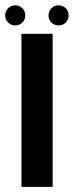

<svg xmlns="http://www.w3.org/2000/svg" viewBox="-32 -724 294 744"><path d="M51 0H172V-593H51ZM27.5 -625.5Q43.5 -625.5 54.8 -636.8Q66 -648 66 -664Q66 -680.5 54.8 -692Q43.5 -703.5 27.5 -703.5Q11 -703.5 -0.5 -692Q-12 -680.5 -12 -664Q-12 -648 -0.5 -636.8Q11 -625.5 27.5 -625.5ZM194.5 -625.5Q211.5 -625.5 222.8 -636.8Q234 -648 234 -664Q234 -680.5 222.8 -692Q211.5 -703.5 194.5 -703.5Q178.5 -703.5 167.2 -692Q156 -680.5 156 -664Q156 -648 167.2 -636.8Q178.5 -625.5 194.5 -625.5Z"/></svg>

Font: Anybody Thin Medium
Style: Regular
Weight: 500
Version: Version 1.113;gftools[0.9.25]